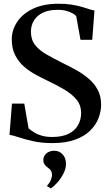

<svg xmlns="http://www.w3.org/2000/svg" viewBox="-20 -773 599 1052"><path d="M266.5 11Q206.5 11 159.5 0.2Q112.5 -10.5 80.2 -21.5Q48 -32.5 32 -34L45.5 -205.5H113L136.5 -69.5Q150.5 -58 168.2 -47Q186 -36 210 -29.2Q234 -22.5 265.5 -22.5Q321.5 -22.5 356.5 -40.2Q391.5 -58 408 -88Q424.5 -118 424.5 -153.5Q424.5 -196.5 399.5 -227Q374.5 -257.5 333 -282Q291.5 -306.5 241 -330.5Q210.5 -345 176.2 -363.5Q142 -382 112.2 -407.5Q82.5 -433 63.5 -469.8Q44.5 -506.5 44.5 -557.5Q44.5 -608.5 74 -653Q103.5 -697.5 160 -724.8Q216.5 -752 297 -752.5Q338.5 -753 371.2 -747.8Q404 -742.5 429 -735.2Q454 -728 471 -722.2Q488 -716.5 497.5 -716L485.5 -555H421L397.5 -685Q392 -691.5 378.5 -699.5Q365 -707.5 343.8 -713.5Q322.5 -719.5 293.5 -719Q247.5 -719 215.5 -703.8Q183.5 -688.5 166.5 -661.5Q149.5 -634.5 149.5 -599.5Q149.5 -555.5 172.2 -526.5Q195 -497.5 234 -475.2Q273 -453 321.5 -428.5Q356 -412 393 -391.8Q430 -371.5 462.2 -345Q494.5 -318.5 514.2 -283Q534 -247.5 534 -199.5Q534 -162 519.5 -124.8Q505 -87.5 473.5 -56.8Q442 -26 391 -7.5Q340 11 266.5 11ZM341.5 124Q341.5 151.5 327.5 178.5Q313.5 205.5 294.5 226.8Q275.5 248 259.5 259H258.5L238.5 247.5V243.5Q251.5 230 258.2 213.5Q265 197 265 186Q265 173.5 260.2 164Q255.5 154.5 241.5 145Q231 137.5 224.2 128Q217.5 118.5 217.5 104Q217.5 88 226 76.5Q234.5 65 247.5 59Q260.5 53 274 53H277Q305 53 323.2 73Q341.5 93 341.5 124Z"/></svg>

Font: Merriweather 120pt SemiBold
Style: Regular
Weight: 600
Version: Version 2.100